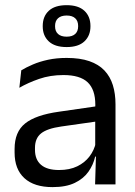

<svg xmlns="http://www.w3.org/2000/svg" viewBox="-20 -728 534 758"><path d="M355.4 0 359 -118.6 355.9 -131.1V-286.5L356.3 -314.9Q356.3 -374.3 326.2 -403Q296 -431.7 230.4 -431.7Q178.2 -431.7 134.4 -416.5Q90.6 -401.3 56.4 -381.5L64 -450.4Q83.1 -462 109.4 -473.3Q135.7 -484.7 169.3 -492Q202.9 -499.3 243.3 -499.3Q295.8 -499.3 332.6 -486.6Q369.4 -473.9 392.2 -449.9Q415 -425.8 425.5 -392Q436 -358.1 436 -316.2V0ZM187.4 10.7Q114.9 10.7 76.3 -24.6Q37.6 -60 37.6 -125.7V-140Q37.6 -207.4 79.3 -240.7Q121 -274.1 212.2 -286.9L366.5 -309.2L370.9 -249.8L222 -228.6Q166.2 -220.7 142.2 -201.4Q118.1 -182 118.1 -144.5V-136.6Q118.1 -97.9 141.9 -77.4Q165.7 -56.8 213.1 -56.8Q254.9 -56.8 284.9 -71.4Q314.9 -86 333.4 -110.5Q352 -135.1 358.5 -165.2L371.2 -109.8H355.7Q348.6 -77.8 329.3 -50.3Q310.1 -22.8 275.5 -6.1Q240.9 10.7 187.4 10.7ZM148.7 -623.8V-625.5Q148.7 -663.1 172.5 -685.3Q196.4 -707.6 243.1 -707.6Q289.5 -707.6 313.3 -685.3Q337.1 -663.1 337.1 -625.5V-623.8Q337.1 -587.1 313.3 -564.7Q289.5 -542.2 243.1 -542.2Q196.4 -542.2 172.5 -564.7Q148.7 -587.1 148.7 -623.8ZM197.4 -624.1Q197.4 -604.6 209.1 -593.9Q220.9 -583.2 243.1 -583.2Q265.3 -583.2 276.9 -593.9Q288.5 -604.6 288.5 -624.1V-625.5Q288.5 -645.2 276.9 -655.9Q265.3 -666.7 243.1 -666.7Q220.9 -666.7 209.1 -655.9Q197.4 -645.2 197.4 -625.5Z"/></svg>

Font: Anek Gurmukhi Medium
Style: Regular
Weight: 500
Designer: Sarang Kulkarni (Gurmukhi), Yesha Goshar (Latin)
Foundry: Ek Type
Version: Version 1.003